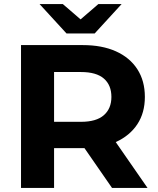

<svg xmlns="http://www.w3.org/2000/svg" viewBox="-20 -921 775 941"><path d="M83 0V-700H386Q480 -700 548 -669.5Q616 -639 653 -582Q690 -525 690 -446Q690 -368 653 -312Q616 -256 548 -225Q547 -225 547 -225L703 0H529L394 -195Q390 -195 386 -195H245V0ZM245 -324H377Q452 -324 489 -356.5Q526 -389 526 -446Q526 -504 489 -536Q452 -568 377 -568H245ZM306 -757 174 -901H288L375 -826L462 -901H576L444 -757Z"/></svg>

Font: Montserrat Z
Style: Bold
Weight: 700
Designer: Julieta Ulanovsky
Foundry: Julieta Ulanovsky
Version: Version 8.000